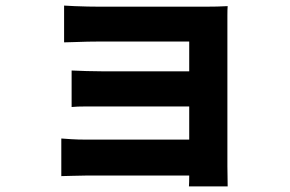

<svg xmlns="http://www.w3.org/2000/svg" viewBox="-20 -589 1040 689"><path d="M210 -569Q224 -568 247 -567Q270 -566 295 -565.5Q320 -565 340 -565Q367 -565 405 -565Q443 -565 486.5 -565Q530 -565 573 -565Q616 -565 653.5 -565Q691 -565 716 -565Q734 -565 759 -565.5Q784 -566 797 -567Q796 -556 796 -533.5Q796 -511 796 -494Q796 -484 796 -448.5Q796 -413 796 -363Q796 -313 796 -257Q796 -201 796 -147.5Q796 -94 796 -53Q796 -12 796 8Q796 20 796.5 43Q797 66 797 80H658Q659 67 659 41.5Q659 16 659 1Q659 -24 659 -64Q659 -104 659 -151Q659 -198 659 -245Q659 -292 659 -333.5Q659 -375 659 -403.5Q659 -432 659 -440Q649 -440 627.5 -440Q606 -440 577.5 -440Q549 -440 517 -440Q485 -440 452.5 -440Q420 -440 391 -440Q362 -440 340 -440Q320 -440 294.5 -439.5Q269 -439 246 -438Q223 -437 210 -437ZM237 -336Q258 -335 290.5 -334Q323 -333 352 -333Q364 -333 394 -333Q424 -333 464 -333Q504 -333 546 -333Q588 -333 626 -333Q664 -333 690 -333Q716 -333 723 -333V-207Q716 -207 690 -207Q664 -207 626 -207Q588 -207 546 -207Q504 -207 464 -207Q424 -207 394 -207Q364 -207 352 -207Q323 -207 289.5 -207Q256 -207 237 -205ZM200 -92Q212 -91 236 -89.5Q260 -88 287 -88Q303 -88 338 -88Q373 -88 418.5 -88Q464 -88 513 -88Q562 -88 606 -88Q650 -88 681.5 -88Q713 -88 724 -88V41Q710 41 677 41Q644 41 599.5 41Q555 41 507.5 41Q460 41 415 41Q370 41 336 41Q302 41 287 41Q266 41 239 42Q212 43 200 43Z"/></svg>

Font: Noto Sans KR ExtraBold
Style: Regular
Weight: 800
Designer: Ryoko NISHIZUKA  (kana, bopomofo & ideographs); Paul D. Hunt (Latin, Greek & Cyrillic); Sandoll Communications , Soo-you
Foundry: Adobe
Version: Version 2.004-H2;hotconv 1.0.118;makeotfexe 2.5.65603